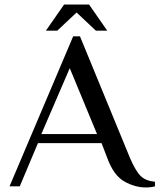

<svg xmlns="http://www.w3.org/2000/svg" viewBox="-20 -820 702 845"><path d="M452 -125 427 -190H147L67 0H22L302 -660H332L552 -125Q577 -67 599 -45.5Q621 -24 662 -20V0Q644 5 622 5Q574 5 527 -21.5Q480 -48 452 -125ZM407 -230 287 -520 162 -230ZM262 -800H372L452 -685H402L317 -765L232 -685H182Z"/></svg>

Font: El Messiri
Style: Regular
Weight: 400
Designer: Mohamed Gaber
Foundry: Kief Type Foundry
Version: Version 2.006